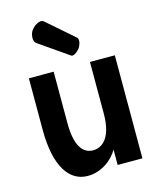

<svg xmlns="http://www.w3.org/2000/svg" viewBox="-119 -854 728 943"><g transform="rotate(-15 245.0 -383.0)"><path d="M489.7 0V-523.9H363.3V-262.2C363.3 -128.4 305.7 -100.6 266.6 -100.6C227.5 -100.6 178.7 -127.4 178.7 -261.7V-523.9H52.7V-261.2C52.7 -76.2 115.2 14.2 209 14.2C275.9 14.2 335.9 -27.8 363.8 -78.6V0ZM281.7 -578.6C283.7 -577.1 286.1 -576.2 288.6 -576.2C290 -576.2 291.5 -576.7 293.5 -577.1C298.8 -578.6 304.7 -581.5 311 -586.9C317.4 -592.3 322.3 -597.2 326.2 -602.1C330.1 -606.9 333.5 -614.3 336.4 -624C338.4 -629.9 338.9 -634.8 338.9 -639.2C338.9 -642.1 338.4 -645.5 337.9 -647.9C337.4 -650.4 336.4 -652.8 334.5 -654.3L196.3 -774.9C192.4 -778.3 188 -779.8 182.6 -779.8C179.7 -779.8 176.8 -779.3 173.3 -778.3C166.5 -776.4 159.2 -772.9 152.3 -768.1C145.5 -763.2 139.6 -757.3 135.3 -752C129.9 -745.6 125.5 -737.3 123 -726.6C121.6 -720.7 121.1 -715.3 121.1 -710C121.1 -705.6 121.6 -701.2 122.6 -697.3C124 -690.9 127.4 -686 131.8 -682.6Z"/></g></svg>

Font: Tuffy
Style: Bold
Weight: 700
Designer: Thatcher Ulrich, Karoly Barta, Michael Everson
Version: Version 001.270